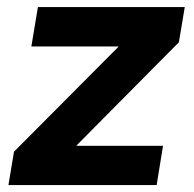

<svg xmlns="http://www.w3.org/2000/svg" viewBox="-20 -536 563 556"><path d="M4.4 0 20.5 -96.7 322.3 -399.9 322.8 -401.4H70.8L89.8 -515.6H515.1L498 -413.6L202.1 -115.2L201.7 -113.8H452.1L433.6 0Z"/></svg>

Font: Inter Display
Style: Bold Italic
Weight: 700
Italic angle: -9.39999°
Designer: Rasmus Andersson
Foundry: rsms
Version: Version 4.000;git-a52131595